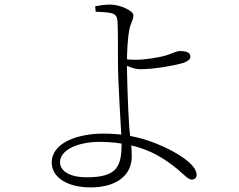

<svg xmlns="http://www.w3.org/2000/svg" viewBox="-20 -784 1040 835"><path d="M374 31C482 31 553 -18 553 -104C553 -155 546 -182 542 -233C536 -315 532 -465 532 -511C532 -564 536 -625 543 -658C550 -689 560 -696 560 -718C560 -737 503 -764 459 -764C436 -764 415 -761 394 -757L396 -733C421 -732 445 -731 464 -727C483 -721 489 -714 491 -691C493 -674 493 -579 493 -510C493 -419 509 -185 509 -165C509 -63 493 -13 358 -13C276 -13 241 -44 241 -79C241 -131 317 -167 413 -167C505 -167 595 -148 665 -108C761 -55 790 -3 813 -3C827 -3 835 -10 835 -24C835 -70 747 -121 689 -147C612 -182 532 -203 430 -203C319 -203 205 -164 205 -77C205 -12 274 31 374 31ZM590 -483C652 -483 738 -499 772 -509C796 -516 808 -527 808 -536C808 -549 802 -562 763 -562C746 -562 729 -551 699 -542C666 -533 610 -524 568 -524C557 -524 533 -525 515 -528V-506C533 -496 564 -483 590 -483Z"/></svg>

Font: Source Han Serif TW VF
Style: Regular
Weight: 250
Designer: Ryoko NISHIZUKA 西塚涼子 (kana & ideographs); Frank Grießhammer (Latin, Greek & Cyrillic); Wenlong ZHANG 张文龙 (bopomofo); San
Foundry: Adobe
Version: Version 2.002;hotconv 1.1.0;makeotfexe 2.6.0